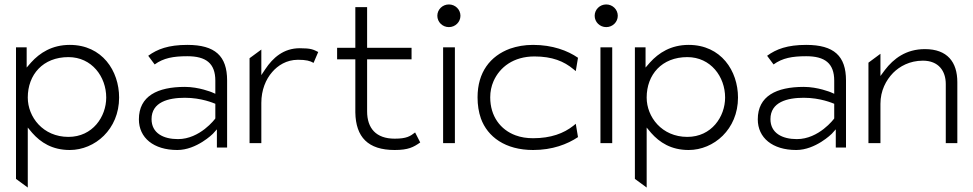

<svg xmlns="http://www.w3.org/2000/svg" viewBox="-20 -664 4377 864"><path d="M52 141 105 180V-90L125 -66C163 -23 215 11 294 11C407 11 516 -82 516 -225C516 -345 440 -462 294 -462C214 -462 159 -426 120 -383L100 -360V-451H52ZM105 -225C105 -328 173 -407 288 -407C393 -407 458 -319 458 -225C458 -139 397 -48 288 -48C173 -48 105 -138 105 -225Z M605 -127C605 -44 671 11 778 11C865 11 938 -62 938 -62L956 -82V0H1002V-302C1002 -412 948 -462 823 -462C738 -462 688 -443 647 -413L676 -374C716 -403 760 -411 823 -411C907 -411 949 -379 949 -301V-242L933 -249C933 -249 875 -273 812 -273C689 -273 605 -232 605 -127ZM662 -128C662 -205 738 -224 812 -224C887 -224 941 -200 949 -197V-131C948 -129 880 -38 781 -38C715 -38 662 -65 662 -128Z M1103 -20H1156V-201C1156 -259 1176 -307 1205 -340C1230 -369 1269 -395 1321 -395C1358 -395 1376 -390 1391 -381L1412 -430C1390 -441 1380 -447 1329 -447C1256 -447 1208 -404 1174 -353L1156 -326V-441L1103 -402Z M1497 -397H1579V-158C1581 -47 1636 11 1756 11C1818 11 1841 -2 1871 -23L1848 -68C1826 -51 1810 -40 1756 -40C1672 -40 1632 -87 1632 -163V-397H1832V-449H1632V-632H1579V-449H1497Z M1948 -593C1948 -565 1971 -542 2000 -542C2029 -542 2052 -565 2052 -593C2052 -621 2029 -644 2000 -644C1971 -644 1948 -621 1948 -593ZM1974 -20H2027V-451H1974Z M2129 -226C2129 -191 2134 -160 2144 -131C2174 -48 2254 11 2379 11C2466 11 2533 -15 2581 -47L2571 -107L2560 -98C2517 -64 2459 -42 2379 -42C2351 -42 2324 -46 2300 -55C2232 -80 2186 -141 2186 -226C2186 -252 2191 -276 2201 -299C2229 -362 2291 -410 2385 -410C2465 -410 2518 -388 2560 -353L2571 -344L2581 -404C2535 -436 2466 -462 2379 -462C2340 -462 2307 -456 2275 -445C2186 -412 2129 -339 2129 -226Z M2656 -593C2656 -565 2679 -542 2708 -542C2737 -542 2760 -565 2760 -593C2760 -621 2737 -644 2708 -644C2679 -644 2656 -621 2656 -593ZM2682 -20H2735V-451H2682Z M2837 141 2890 180V-90L2910 -66C2948 -23 3000 11 3079 11C3192 11 3301 -82 3301 -225C3301 -345 3225 -462 3079 -462C2999 -462 2944 -426 2905 -383L2885 -360V-451H2837ZM2890 -225C2890 -328 2958 -407 3073 -407C3178 -407 3243 -319 3243 -225C3243 -139 3182 -48 3073 -48C2958 -48 2890 -138 2890 -225Z M3390 -127C3390 -44 3456 11 3563 11C3650 11 3723 -62 3723 -62L3741 -82V0H3787V-302C3787 -412 3733 -462 3608 -462C3523 -462 3473 -443 3432 -413L3461 -374C3501 -403 3545 -411 3608 -411C3692 -411 3734 -379 3734 -301V-242L3718 -249C3718 -249 3660 -273 3597 -273C3474 -273 3390 -232 3390 -127ZM3447 -128C3447 -205 3523 -224 3597 -224C3672 -224 3726 -200 3734 -197V-131C3733 -129 3665 -38 3566 -38C3500 -38 3447 -65 3447 -128Z M3888 -20H3942V-197C3942 -256 3967 -303 3999 -336C4028 -365 4073 -391 4133 -391C4204 -391 4236 -344 4236 -286V-20H4288V-294C4288 -385 4243 -443 4142 -443C4057 -443 4001 -400 3962 -349L3942 -322V-422L3888 -382Z"/></svg>

Font: Charger Sport
Style: ExLitExt
Weight: 200
Designer: Jasper
Foundry: Cannot Into Space Fonts
Version: Version 1.1